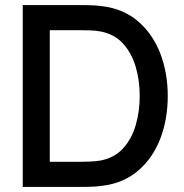

<svg xmlns="http://www.w3.org/2000/svg" viewBox="-20 -740 730 760"><path d="M70 0V-720H295.5Q305.5 -720 332.8 -719.5Q360 -719 385 -715.5Q469.5 -705 527.2 -655Q585 -605 614.5 -528.2Q644 -451.5 644 -360Q644 -268 614.5 -191.2Q585 -114.5 527.2 -64.8Q469.5 -15 385 -4.5Q360 -1 332.8 -0.5Q305.5 0 295.5 0ZM177 -99.5H295.5Q312.5 -99.5 336 -100.5Q359.5 -101.5 377.5 -104.5Q432.5 -115 466.8 -152.2Q501 -189.5 517 -244Q533 -298.5 533 -360Q533 -423.5 516.5 -477.8Q500 -532 465.8 -568.8Q431.5 -605.5 377.5 -615.5Q359.5 -619 335.8 -619.8Q312 -620.5 295.5 -620.5H177Z"/></svg>

Font: Cns Manrope SemBd
Style: Regular
Weight: 600
Designer: Mikhail Sharanda
Foundry: Mikhail Sharanda
Version: Version 4.504